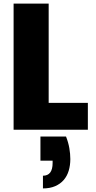

<svg xmlns="http://www.w3.org/2000/svg" viewBox="-20 -725 535 1073"><path d="M349 38Q362 71 367.5 103Q373 135 373 164Q373 199 364 229Q355 259 336 281Q317 303 288 315.5Q259 328 220 328V257Q274 257 274 186V173H206V38ZM252 -705V-150H471V0H56V-705Z"/></svg>

Font: SVN-Poppins ExtraBold
Style: Regular
Weight: 800
Designer: Ninad Kale (Devanagari), Jonny Pinhorn (Latin)
Foundry: Indian Type Foundry
Version: Version 3.002 2017; ttfautohint (v1.8.3)